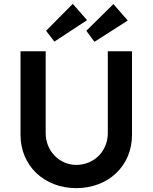

<svg xmlns="http://www.w3.org/2000/svg" viewBox="-20 -966 789 992"><path d="M374 6C541 6 662 -110 662 -269V-701H537V-278C537 -185 466 -114 374 -114C288 -114 216 -185 216 -278V-701H86V-269C86 -110 208 6 374 6ZM218 -807 261 -751 430 -862 356 -946ZM426 -807 468 -750 640 -860 566 -945Z"/></svg>

Font: Easer Grotesk Medium
Style: Regular
Weight: 500
Designer: Boardeaser, Bonnie Shaver-Troup, Thomas Jockin
Foundry: Lexend
Version: Version 1.001;Glyphs 3.1.2 (3151)